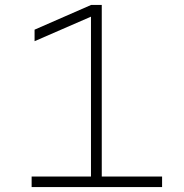

<svg xmlns="http://www.w3.org/2000/svg" viewBox="-20 -763 750 783"><path d="M641 -43V0H109V-43H351V-695L121 -595V-642L352 -743H395V-43Z"/></svg>

Font: Morrison Thin
Style: Regular
Weight: 100
Designer: Pablo Impallari, Rodrigo Fuenzalida (Modified by Dan O. Williams)
Version: Version 0.03;June 6, 2019;FontCreator 11.5.0.2425 64-bit; tt